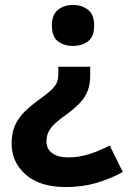

<svg xmlns="http://www.w3.org/2000/svg" viewBox="-20 -565 517 777"><path d="M345 -295V-259Q345 -226 336 -200.5Q327 -175 306.5 -152Q286 -129 252 -104Q222 -83 203.5 -66Q185 -49 176.5 -31.5Q168 -14 168 7Q168 38 191.5 55Q215 72 257 72Q299 72 340 59Q381 46 424 24L477 131Q428 158 371 175Q314 192 246 192Q142 192 84.5 142Q27 92 27 15Q27 -26 40.5 -57Q54 -88 80 -113.5Q106 -139 144 -166Q170 -185 186 -199.5Q202 -214 209 -229Q216 -244 216 -266V-295ZM275 -545Q311 -545 336 -525.5Q361 -506 361 -462Q361 -416 336 -397.5Q311 -379 275 -379Q240 -379 215 -397.5Q190 -416 190 -462Q190 -506 215 -525.5Q240 -545 275 -545Z"/></svg>

Font: Noto Sans Adlam
Style: Regular
Weight: 400
Designer: Mark Jamra, Neil Patel
Foundry: JamraPatel LLC
Version: Version 3.001